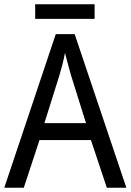

<svg xmlns="http://www.w3.org/2000/svg" viewBox="-20 -875 610 895"><path d="M478 0 404 -222H164L91 0H0L240 -716H328L569 0ZM311 -524Q308 -535 302.5 -555Q297 -575 291.5 -595.5Q286 -616 283 -629Q278 -601 270.5 -573Q263 -545 257 -524L187 -301H381ZM421 -855V-787H144V-855Z"/></svg>

Font: Noto Sans Telugu SemiCondensed
Style: Regular
Weight: 400
Width: 4
Designer: Jelle Bosma - Monotype Design Team
Foundry: Monotype Imaging Inc.
Version: Version 2.005; ttfautohint (v1.8.4.7-5d5b)